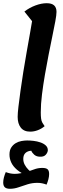

<svg xmlns="http://www.w3.org/2000/svg" viewBox="-33 -795 392 1196"><path d="M155 25Q116 25 96.5 0Q77 -25 77 -67Q77 -90 82 -131.5Q87 -173 94.5 -228.5Q102 -284 112 -346Q122 -408 133 -470Q144 -532 154 -588.5Q164 -645 171 -688L194 -629L119 -723Q150 -747 187.5 -761Q225 -775 258 -775Q289 -775 304 -761.5Q319 -748 319 -721Q319 -702 311.5 -662Q304 -622 293 -569Q282 -516 270 -455Q258 -394 247 -330.5Q236 -267 228.5 -206.5Q221 -146 221 -95Q221 -72 223 -56.5Q225 -41 231 -30.5Q237 -20 245 -9Q226 7 202.5 16Q179 25 155 25ZM29 381Q7 381 -3 371.5Q-13 362 -13 342Q-13 327 -8.5 310Q-4 293 3 277Q16 282 30 285Q44 288 59 288Q76 288 94 284.5Q112 281 127 276L140 301Q98 284 73 262.5Q48 241 37 217Q26 193 26 168Q26 141 37 124Q48 107 64.5 97Q81 87 100.5 83.5Q120 80 136 80Q154 80 176 82.5Q198 85 218.5 92Q239 99 252 111Q265 123 265 141Q264 156 251.5 169.5Q239 183 213 181Q193 180 180 168.5Q167 157 162 144Q140 145 126 157.5Q112 170 112 195Q112 214 121 231Q130 248 143.5 261.5Q157 275 170 286L115 281Q154 270 178.5 260.5Q203 251 230 251Q254 251 263.5 259.5Q273 268 273 289Q273 304 268.5 321.5Q264 339 257 355Q244 350 230 347Q216 344 200 344Q168 344 139 353Q110 362 83 371.5Q56 381 29 381Z"/></svg>

Font: Lemonada Medium
Style: Regular
Weight: 500
Designer: Mohamed Gaber (Arabic), Eduardo Tunni (Latin)
Foundry: Kief Type Foundry
Version: Version 4.004; ttfautohint (v1.8.2)